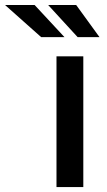

<svg xmlns="http://www.w3.org/2000/svg" viewBox="-157 -756 431 776"><path d="M179.7 -528.3H71.3V0H179.7ZM103.5 -606 -17.1 -735.8H-136.7L9.3 -606ZM245.1 -606 150.9 -735.8H37.6L156.7 -606Z"/></svg>

Font: Bert Sans Medium
Style: Regular
Weight: 500
Designer: Christian Robertson (Google), Cristiano Sobral
Foundry: Google, Cristiano Sobral
Version: Version 3.101